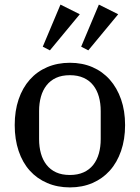

<svg xmlns="http://www.w3.org/2000/svg" viewBox="-20 -803 608 835"><path d="M284 -42Q318 -42 343.5 -53.5Q369 -65 385.5 -86Q402 -107 410 -135.5Q418 -164 418 -198V-320Q418 -354 410 -382.5Q402 -411 385.5 -432Q369 -453 343.5 -464.5Q318 -476 284 -476Q249 -476 224 -464.5Q199 -453 182.5 -432Q166 -411 158 -382.5Q150 -354 150 -320V-198Q150 -164 158 -135.5Q166 -107 182.5 -86Q199 -65 224 -53.5Q249 -42 284 -42ZM284 12Q230 12 185.5 -7Q141 -26 109.5 -61Q78 -96 61 -146.5Q44 -197 44 -259Q44 -321 61 -371Q78 -421 109.5 -456.5Q141 -492 185.5 -511Q230 -530 284 -530Q338 -530 382 -511Q426 -492 457.5 -456.5Q489 -421 506.5 -371Q524 -321 524 -259Q524 -197 506.5 -146.5Q489 -96 457.5 -61Q426 -26 382 -7Q338 12 284 12ZM166 -600 243 -783 327 -741 197 -584ZM333 -600 410 -783 494 -741 364 -584Z"/></svg>

Font: IBM Plex Serif Text
Style: Regular
Weight: 450
Designer: Mike Abbink, Paul van der Laan, Pieter van Rosmalen
Foundry: Bold Monday
Version: Version 3.001